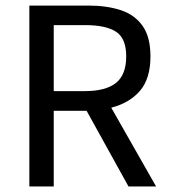

<svg xmlns="http://www.w3.org/2000/svg" viewBox="-20 -676 619 696"><path d="M86.4 0V-655.8H300.3Q367.2 -655.8 417.7 -639.2Q468.3 -622.6 496.8 -582.3Q525.4 -542 525.4 -471.7Q525.4 -391.1 487.5 -346.9Q449.7 -302.7 383.3 -285.6L545.9 0H445.8L293.9 -274.4H174.8V0ZM174.8 -345.7H287.1Q362.8 -345.7 400.1 -375.2Q437.5 -404.8 437.5 -471.7Q437.5 -537.1 400.6 -561Q363.8 -585 288.1 -585H174.8Z"/></svg>

Font: Varta Medium
Style: Regular
Weight: 500
Designer: Joana Correia, Viktoriya Grabowska, Eben Sorkin
Foundry: Sorkin Type Co.
Version: Version 1.004